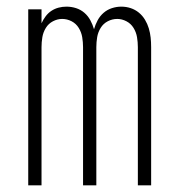

<svg xmlns="http://www.w3.org/2000/svg" viewBox="-20 -558 540 578"><path d="M65 0V-530H105V-488Q110 -499 117.5 -509Q125 -519 135 -525.5Q145 -532 156.5 -535Q168 -538 180 -538Q195 -538 209 -533.5Q223 -529 234 -519.5Q245 -510 252 -497Q259 -484 263 -470Q267 -484 274 -497Q281 -510 292 -519.5Q303 -529 317 -533.5Q331 -538 345 -538Q360 -538 373.5 -533.5Q387 -529 398 -520Q409 -511 416.5 -498.5Q424 -486 428 -472.5Q432 -459 433.5 -445Q435 -431 435 -416V0H395V-416Q395 -431 392.5 -446Q390 -461 382 -474Q374 -487 360.5 -494Q347 -501 333 -501Q318 -501 304.5 -494Q291 -487 283 -474Q275 -461 272.5 -446Q270 -431 270 -416V0H230V-416Q230 -431 227.5 -446Q225 -461 217 -474Q209 -487 195.5 -494Q182 -501 167 -501Q153 -501 139.5 -494Q126 -487 118 -474Q110 -461 107.5 -446Q105 -431 105 -416V0Z"/></svg>

Font: iosevka_custom_sans_ss08 XLt
Style: Regular
Weight: 200
Designer: Belleve Invis
Foundry: Belleve Invis
Version: Version 10.3.0; ttfautohint (v1.8.3)